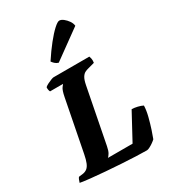

<svg xmlns="http://www.w3.org/2000/svg" viewBox="-247 -1114 1088 1229"><g transform="rotate(-30 297.0 -500.0)"><path d="M467 0Q436 0 387.5 -2Q339 -4 282 -7.5Q225 -11 168.5 -15.5Q112 -20 64.5 -25Q17 -30 -11 -35Q-8 -46 -3.5 -56.5Q1 -67 5 -71L37 -75Q55 -78 68 -88.5Q81 -99 90 -121Q99 -143 106 -179L180 -558Q189 -605 201 -620.5Q213 -636 214 -637H118Q115 -642 113 -651Q111 -660 112 -671Q119 -678 133.5 -685.5Q148 -693 162.5 -698.5Q177 -704 182 -704H447Q449 -699 452 -686.5Q455 -674 452 -655L404 -642Q391 -639 378 -632.5Q365 -626 354.5 -609Q344 -592 337 -556L258 -151Q252 -120 243 -105Q234 -90 226 -83H408L513 -277Q532 -277 555 -271.5Q578 -266 593 -258Q592 -223 581 -180Q570 -137 557.5 -99Q545 -61 537 -41Q530 -34 516 -24Q502 -14 488 -7Q474 0 467 0ZM258 -768Q243 -772 232 -782.5Q221 -793 216 -801Q254 -859 290 -904Q326 -949 354 -974.5Q382 -1000 395 -1000Q409 -1000 425 -987.5Q441 -975 453.5 -957Q466 -939 468 -920Z"/></g></svg>

Font: Texturina 12pt Black
Style: Italic
Weight: 900
Italic angle: -11°
Designer: Guillermo Torres Carreño
Foundry: Omnibus-Type
Version: Version 1.002